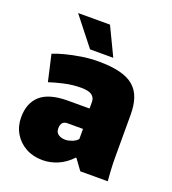

<svg xmlns="http://www.w3.org/2000/svg" viewBox="-133 -820 838 933"><g transform="rotate(20 285.5 -353.5)"><path d="M192 12Q143 12 105 -9Q67 -30 45.5 -66.5Q24 -103 24 -149Q24 -185 35 -213.5Q46 -242 68.5 -262Q91 -282 126.5 -292Q162 -302 210 -302H322V-336Q322 -347 318 -355.5Q314 -364 305.5 -370.5Q297 -377 283 -380Q269 -383 249 -383Q205 -383 161.5 -373Q118 -363 88 -353L57 -489Q81 -499 117.5 -508.5Q154 -518 197.5 -525Q241 -532 285 -532Q351 -532 396.5 -520.5Q442 -509 469 -485.5Q496 -462 508 -426Q520 -390 520 -342V-119Q520 -87 522 -54.5Q524 -22 526 0H384L344 -55H341Q309 -21 270.5 -4.5Q232 12 192 12ZM264 -119Q278 -119 297.5 -126.5Q317 -134 326 -146V-198H245Q238 -198 232 -196Q226 -194 221.5 -189.5Q217 -185 214.5 -177.5Q212 -170 212 -159Q212 -139 226.5 -129Q241 -119 264 -119ZM226 -573 111 -719H276L346 -573Z"/></g></svg>

Font: Murecho Thin Black
Style: Regular
Weight: 900
Version: Version 1.010